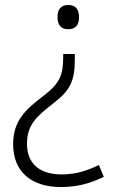

<svg xmlns="http://www.w3.org/2000/svg" viewBox="-20 -563 464 775"><path d="M299 -494C299 -526 284 -543 256 -543C227 -543 212 -526 212 -494C212 -461 227 -445 256 -445C284 -445 299 -461 299 -494ZM282 -325V-345H235V-330C235 -256 218 -225 158 -178C83 -121 33 -76 33 19C33 130 106 192 226 192C293 192 344 177 399 151L379 103C332 126 286 141 229 141C143 141 89 100 89 18C89 -57 123 -90 198 -148C265 -200 282 -238 282 -325Z"/></svg>

Font: Noto Sans Devanagari UI Light
Style: Regular
Weight: 300
Designer: Jelle Bosma - Monotype Design Team
Foundry: Monotype Imaging Inc.
Version: Version 2.004